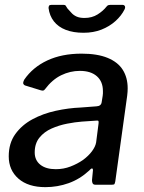

<svg xmlns="http://www.w3.org/2000/svg" viewBox="-20 -761 592 791"><path d="M347 -58Q309 -23 263 -6.5Q217 10 167 10Q96 10 56 -25Q16 -60 16 -117Q16 -171 43 -208.5Q70 -246 113.5 -269.5Q157 -293 209.5 -304.5Q262 -316 312 -318L378 -323Q397 -324 399 -341L403 -366Q404 -371 404 -376Q404 -381 404 -386Q404 -425 379 -447Q354 -469 309 -469Q269 -469 232 -451Q195 -433 165 -393Q162 -389 158.5 -388Q155 -387 148 -389L83 -409Q78 -411 76 -416Q74 -421 80 -433Q115 -484 175 -512Q235 -540 316 -540Q381 -540 423.5 -522.5Q466 -505 486 -473Q506 -441 506 -397Q506 -390 505.5 -382.5Q505 -375 504 -367L455 -14Q453 -4 451 -2Q449 0 440 0H373Q365 0 362 -5Q359 -10 359 -19L363 -60Q362 -75 347 -58ZM386 -252Q387 -260 385.5 -262.5Q384 -265 376 -264L317 -260Q290 -258 256.5 -251.5Q223 -245 192.5 -231.5Q162 -218 142.5 -194Q123 -170 123 -133Q123 -101 146 -82.5Q169 -64 210 -64Q242 -64 270.5 -75Q299 -86 322 -102Q345 -119 359 -138Q373 -157 376 -174ZM484 -741Q492 -741 494.5 -735.5Q497 -730 493 -722Q480 -696 455.5 -674Q431 -652 398 -639Q365 -626 324 -626Q282 -626 251 -638Q220 -650 202 -673Q184 -696 180 -728Q180 -733 182 -737Q184 -741 192 -741H242Q249 -741 251 -737Q253 -733 258 -726Q265 -719 273.5 -709Q282 -699 295 -693Q308 -687 328 -687Q359 -687 382 -701.5Q405 -716 419 -734Q423 -739 427 -740Q431 -741 435 -741Z"/></svg>

Font: Libre Franklin Medium
Style: Italic
Weight: 500
Italic angle: -8°
Designer: Pablo Impallari, Rodrigo Fuenzalida, Nhung Nguyen
Foundry: Impallari Type
Version: Version 3.000